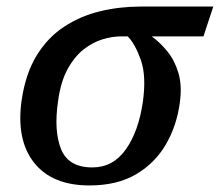

<svg xmlns="http://www.w3.org/2000/svg" viewBox="-20 -556 671 586"><path d="M253 10Q139 10 84 -59.5Q29 -129 46 -250Q58 -331 91.5 -386Q125 -441 175 -474Q225 -507 285 -521.5Q345 -536 409 -536H631L601 -445H443Q468 -427 490.5 -399.5Q513 -372 524.5 -333.5Q536 -295 529 -244Q520 -174 487 -116.5Q454 -59 396 -24.5Q338 10 253 10ZM262 -45Q325 -45 364 -100Q403 -155 416 -245Q427 -324 410 -372.5Q393 -421 370 -445H350Q323 -445 293 -436Q263 -427 235 -405Q207 -383 186 -344.5Q165 -306 157 -246Q144 -156 166.5 -100.5Q189 -45 262 -45Z"/></svg>

Font: Noto Serif Medium
Style: Italic
Weight: 500
Italic angle: -12°
Designer: Monotype Design Team
Foundry: Monotype Imaging Inc.
Version: Version 2.014; ttfautohint (v1.8.4.7-5d5b)